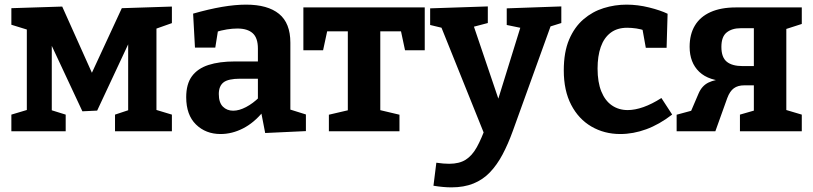

<svg xmlns="http://www.w3.org/2000/svg" viewBox="-20 -566 3507 828"><path d="M183.3 -411H203.3V-67.7L190.7 -94.3L263.3 -71.7V0H29V-71.7L111.3 -96.3L95.7 -67.7V-467.7L117.3 -432L29 -459.3V-530.7L248.3 -537.7L406 -186H345.7L505.3 -530.7L721.3 -537.7V-466.3L632 -434.7L654.7 -470.3V-69L639.7 -96.3L721.3 -71.7V0H476V-71.7L548.3 -95.7L532.7 -74.3V-421H554.3L399 -89L335.3 -86Z M1232.2 -71.2 1212.8 -99.4 1299.2 -72.4V-0.6L1123.6 7.6L1105.2 -87.6L1114.8 -84.6Q1075.4 -36.4 1028 -12.2Q980.6 12 931.2 12Q867.2 12 825.1 -29.2Q783 -70.4 783 -146.8Q783 -203.6 807.6 -237.1Q832.2 -270.6 879 -285.8Q925.8 -301 993.2 -301H1101.6L1092.2 -290.4V-356.4Q1092.2 -402.8 1069.6 -422.9Q1047 -443 1003.8 -443Q982.8 -443 958.7 -439.2Q934.6 -435.4 907 -426.8L921.4 -442.4L908.4 -360.6H820.8L812.8 -507.2Q880.6 -526.6 937.3 -536.3Q994 -546 1041.2 -546Q1134.4 -546 1183.3 -506.2Q1232.2 -466.4 1232.2 -382ZM923.6 -160.6Q923.6 -123.6 941.2 -106.1Q958.8 -88.6 985.6 -88.6Q1011.2 -88.6 1041.1 -104.3Q1071 -120 1098.2 -146.8L1092.2 -123V-237L1102 -226.6H1016Q964 -226.6 943.8 -210.6Q923.6 -194.6 923.6 -160.6Z M1398.3 0V-71.3L1507.3 -96.7L1480 -61.3V-452.7L1510.7 -431H1368.7L1396.7 -458L1373.3 -349.3H1288.3V-534H1811.7V-349.3H1726.7L1704.7 -452.7L1730.3 -431H1591L1620 -452.7V-61.3L1595.7 -96.7L1702.7 -71.3V0Z M1849.3 235 1861.7 135.7Q1877.7 138 1891.5 139.2Q1905.3 140.3 1917 140.3Q1960.7 140.3 1988.3 122.8Q2016 105.3 2036.3 68.7Q2056.7 32 2077.3 -26L2072 21L1880 -456.3L1893 -444.3L1835 -458.3V-530L2083.7 -538.3V-466.7L2013.7 -448.3L2020.7 -460.3L2147.7 -85.7L2114.3 -93L2227.3 -457.7L2234.3 -444L2165.3 -458.3V-530L2400.7 -538.3V-466.7L2337.7 -447L2356.7 -459L2191.7 -1.7Q2171 55.7 2147 100.7Q2123 145.7 2092.7 177.3Q2062.3 209 2021.5 225.5Q1980.7 242 1926.7 242Q1892.3 242 1849.3 235Z M2655 12Q2586 12 2530.5 -20.3Q2475 -52.7 2443.2 -114Q2411.3 -175.3 2411.3 -262.3Q2411.3 -341.3 2434.3 -395.3Q2457.3 -449.3 2496.2 -482.7Q2535 -516 2583.2 -531Q2631.3 -546 2682 -546Q2730.3 -546 2779.2 -533.8Q2828 -521.7 2859 -506.7L2854.7 -360H2765L2750.3 -442L2761.3 -433.7Q2746 -440 2724.7 -443.2Q2703.3 -446.3 2684.7 -446.3Q2641.7 -446.3 2613.2 -424.7Q2584.7 -403 2570.8 -363.5Q2557 -324 2557 -270.3Q2557 -211.7 2573.2 -171.7Q2589.3 -131.7 2618.8 -111.5Q2648.3 -91.3 2687 -91.3Q2718.3 -91.3 2755 -104.3Q2791.7 -117.3 2832.3 -143.3L2878.7 -72Q2823 -29 2766.8 -8.5Q2710.7 12 2655 12Z M2898 0V-71.3L2975.7 -92.3L2953.7 -72L2992.7 -163Q3007 -196.3 3035.3 -210Q3063.7 -223.7 3104.3 -225L3119.7 -215Q3037 -216.7 2995.5 -256.3Q2954 -296 2954 -364.3Q2954 -418 2976.7 -455.8Q2999.3 -493.7 3044 -513.8Q3088.7 -534 3154 -534H3437.7V-462.7L3357 -436.7L3371 -449V-77L3359.3 -95L3437.7 -71.7V0H3171V-71.7L3242.7 -92.3L3231 -75.7V-210L3242.3 -198H3189.7Q3162 -198 3144.7 -185.3Q3127.3 -172.7 3116.3 -143L3065 0ZM3231 -267V-456L3243.3 -444.3H3173.7Q3137 -444.3 3114 -426.2Q3091 -408 3091 -363.7Q3091 -318.7 3114.2 -299.8Q3137.3 -281 3182.7 -281H3242.3Z"/></svg>

Font: Bitter Thin
Style: Regular
Weight: 100
Designer: Sol Matas, and Bitter project Authors
Foundry: Sol Matas
Version: Version 2.002